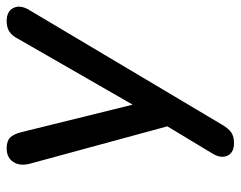

<svg xmlns="http://www.w3.org/2000/svg" viewBox="-93 -442 722 576"><g transform="rotate(-90 268.0 -154.0)"><path d="M127 187Q98 187 89 167.5Q80 148 95 123L177 -13L65 -425Q57 -455 70 -475Q83 -495 111 -495Q133 -495 143.5 -484.5Q154 -474 160 -449L242 -117L438 -458Q448 -478 460.5 -486.5Q473 -495 493 -495Q522 -495 532 -475Q542 -455 527 -429L182 151Q171 170 159 178.5Q147 187 127 187Z"/></g></svg>

Font: Nunito SemiBold
Style: Italic
Weight: 600
Italic angle: -9°
Designer: Vernon Adams
Foundry: Vernon Adams
Version: Version 3.601; ttfautohint (v1.8.2.53-6de2)